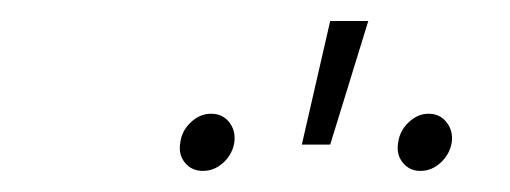

<svg xmlns="http://www.w3.org/2000/svg" viewBox="-20 -829 483 182"><path d="M293 -809.1H329.1L293 -691.9H266.1ZM180.2 -721.2Q190.9 -721.2 197.3 -713.1Q203.6 -705.1 202.1 -693.8Q200.2 -682.6 191.7 -674.8Q183.1 -667 172.4 -667Q161.6 -667 155.3 -674.8Q148.9 -682.6 150.9 -693.8Q152.3 -705.1 160.9 -713.1Q169.4 -721.2 180.2 -721.2ZM386.2 -721.2Q397 -721.2 403.3 -713.1Q409.7 -705.1 408.2 -693.8Q406.2 -682.6 397.7 -674.8Q389.2 -667 378.4 -667Q368.2 -667 361.8 -674.8Q355.5 -682.6 357.4 -693.8Q358.9 -705.1 367.4 -713.1Q376 -721.2 386.2 -721.2Z"/></svg>

Font: Robert Sans Thin
Style: Italic
Weight: 100
Italic angle: -8°
Designer: Christian Robertson (extended by Adam Twardoch)
Foundry: Google
Version: Version 12.135;April 2, 2019;FontCreator 11.5.0.2425 64-bit;